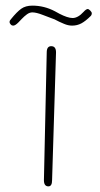

<svg xmlns="http://www.w3.org/2000/svg" viewBox="-20 -668 354 682"><path d="M136 -28 146 -482Q146 -504 162 -504Q179 -504 179 -482L165 -28Q165 -6 152 -6Q136 -6 136 -28ZM14 -590Q14 -595 19 -600Q40 -626 55.5 -637Q71 -648 95 -648Q137 -648 175 -628Q178 -626 191.5 -619Q205 -612 217 -608Q229 -604 238 -604Q257 -604 277 -626Q286 -636 292 -636Q295 -636 300.5 -630.5Q306 -625 306 -621Q306 -615 302 -611Q284 -593 269 -585Q254 -577 236 -577Q222 -577 207 -583.5Q192 -590 190 -591Q172 -601 161 -604Q155 -606 132 -615Q109 -624 95 -624Q85 -624 75.5 -617Q66 -610 57.5 -601Q49 -592 45 -588Q34 -577 27 -577Q22 -577 19 -580Q14 -585 14 -590Z"/></svg>

Font: Mali ExtraLight
Style: Regular
Weight: 275
Version: Version 1.000; ttfautohint (v1.6)